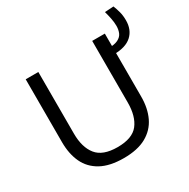

<svg xmlns="http://www.w3.org/2000/svg" viewBox="-184 -1003 1168 1184"><g transform="rotate(-30 400.0 -411.0)"><path d="M365.5 11Q266 11 203.5 -23.5Q141 -58 112 -120Q83 -182 83 -265V-713H173V-274Q173 -177 216.8 -122Q260.5 -67 365.5 -67Q471 -67 513.8 -121.8Q556.5 -176.5 556.5 -275V-713H646.5V-265Q646.5 -182 617 -120Q587.5 -58 525.5 -23.5Q463.5 11 365.5 11ZM630.5 -574 614 -623Q664 -623 689.2 -635.8Q714.5 -648.5 723.5 -670.2Q732.5 -692 732.5 -719Q732.5 -744.5 726.5 -773.8Q720.5 -803 713.5 -827.5L776 -831.5Q785.5 -808.5 793 -780.8Q800.5 -753 800.5 -719Q800.5 -651.5 757.8 -612.8Q715 -574 630.5 -574Z"/></g></svg>

Font: Heraclito
Style: Regular
Weight: 400
Designer: Kostas Bartsokas (font) & Cristiano Sobral (main changes)
Foundry: Kostas Bartsokas (font) & Cristiano Sobral (main changes)
Version: Version 1.00;July 8, 2020;FontCreator 13.0.0.2655 64-bit